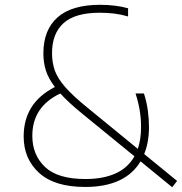

<svg xmlns="http://www.w3.org/2000/svg" viewBox="-20 -769 757 799"><path d="M334.5 9Q207 9 142.8 -49.5Q78.5 -108 78.5 -201Q78.5 -341 208.5 -407Q182 -441.5 171.2 -474.8Q160.5 -508 160.5 -547Q160.5 -644 219.2 -696.5Q278 -749 397 -749Q429.5 -749 459 -745.2Q488.5 -741.5 513 -734.5V-700.5Q484 -709 455.5 -712.5Q427 -716 395.5 -716Q292.5 -716 244.5 -672.8Q196.5 -629.5 196.5 -547.5Q196.5 -508.5 208.2 -475.5Q220 -442.5 251.5 -406.5Q283 -370.5 342 -322.5L553.5 -149.5Q567 -189 567 -240.5Q567 -311 544 -380H579Q590 -346.5 595 -310.5Q600 -274.5 600 -240.5Q600 -176.5 580 -128L717 -16L696.5 10L565 -97.5Q501 9 334.5 9ZM114.5 -204Q114.5 -124 167.5 -74Q220.5 -24 335.5 -24Q409 -24 460.8 -47.2Q512.5 -70.5 539.5 -118.5L321.5 -296.5Q264 -343.5 231 -380Q114.5 -325 114.5 -204Z"/></svg>

Font: Encode Sans Th
Style: Regular
Weight: 100
Designer: Multiple Designers
Foundry: Impallari Type
Version: Version 3.002; ttfautohint (v1.8.3) -l 8 -r 50 -G 200 -x 14 